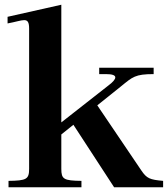

<svg xmlns="http://www.w3.org/2000/svg" viewBox="-20 -791 709 811"><path d="M577 -71 391 -346 492 -427C540 -466 551 -478 629 -478V-505H399V-478H427C455 -478 467 -473 467 -464C467 -456 457 -444 438 -430L239 -274V-771L12 -720V-692C45 -698 68 -706 82 -706C97 -706 103 -697 103 -670V-78C103 -34 92 -28 16 -27V0H324V-27C249 -28 239 -34 239 -78V-223L290 -264L462 0H669V-27C613 -32 600 -37 577 -71Z"/></svg>

Font: Ortica Linear
Style: Bold
Weight: 700
Designer: Benedetta Bovani
Foundry: Collletttivo
Version: Version 2.000;Glyphs 3.1.2 (3151)